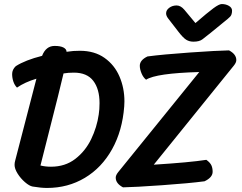

<svg xmlns="http://www.w3.org/2000/svg" viewBox="-20 -913 1194 949"><path d="M811 -822Q801 -835 801 -847Q801 -863 816.5 -874.5Q832 -886 853 -886Q873 -886 891 -865L946 -799Q1006 -851 1034.5 -872Q1063 -893 1076 -893Q1096 -893 1111.5 -884Q1127 -875 1127 -860Q1127 -849 1123.5 -840Q1120 -831 1106 -820L1084 -802Q1009 -740 981 -719Q966 -707 936 -707Q916 -707 900.5 -716.5Q885 -726 862 -756ZM594 -387Q585 -267 534 -175.5Q483 -84 399.5 -34Q316 16 212 16Q183 16 141 9Q125 6 103.5 -12.5Q82 -31 67 -55Q52 -79 52 -98Q52 -109 55 -119L160 -524Q103 -507 64 -480Q52 -492 46 -510Q40 -528 40 -547Q40 -569 58 -586Q105 -616 188 -637Q207 -686 250 -686Q279 -686 294 -678Q309 -670 309 -657Q328 -660 342.5 -661Q357 -662 375 -662Q447 -662 496.5 -627Q546 -592 570.5 -535Q595 -478 595 -412Q595 -395 594 -387ZM1031 -64Q1031 -36 991 -17Q916 -7 781 2.5Q646 12 588 13Q552 -6 552 -35Q552 -47 564 -62L773 -320L965 -557Q751 -551 702 -519Q688 -530 679.5 -550.5Q671 -571 671 -588Q671 -616 709 -634Q784 -644 919 -653.5Q1054 -663 1112 -664Q1148 -645 1148 -616Q1148 -604 1136 -589L740 -99Q916 -110 1000 -123Q1019 -109 1025 -95.5Q1031 -82 1031 -64ZM472 -403Q472 -473 441 -513.5Q410 -554 345 -554Q317 -554 294 -550Q276 -472 218 -245Q187 -123 180 -95Q204 -89 232 -89Q302 -89 352 -127.5Q402 -166 430.5 -225Q459 -284 468 -347Q472 -372 472 -403ZM696 -44Z"/></svg>

Font: Sriracha
Style: Regular
Weight: 400
Designer: Suppakit Chalermlarp
Version: Version 1.002g